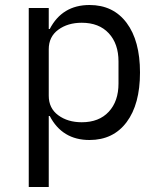

<svg xmlns="http://www.w3.org/2000/svg" viewBox="-20 -548 640 768"><path d="M95 -516H175V-432H179Q229 -528 338 -528Q433 -528 486.5 -456.5Q540 -385 540 -258Q540 -131 486.5 -59.5Q433 12 338 12Q229 12 179 -84H175V200H95ZM454 -214V-302Q454 -373 415 -415Q376 -457 307 -457Q251 -457 213 -429Q175 -401 175 -351V-165Q175 -115 213 -87Q251 -59 307 -59Q376 -59 415 -101Q454 -143 454 -214Z"/></svg>

Font: iA Writer Duo S
Style: Regular
Weight: 400
Designer: Mike Abbink, Paul van der Laan, Pieter van Rosmalen, Oliver Reichenstein
Foundry: Bold Monday and Information Architects Inc.
Version: Version 2.000